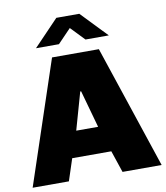

<svg xmlns="http://www.w3.org/2000/svg" viewBox="-101 -975 910 1054"><g transform="rotate(-10 354.5 -448.0)"><path d="M552 -751 413 -896H285L146 -751H274L348 -828L422 -751ZM714 0 485 -686H224L-5 0H197L237 -122H455L496 0ZM344 -475H349L407 -267H285Z"/></g></svg>

Font: Chivo Light
Style: Bold
Weight: 900
Designer: Hector Gatti
Foundry: Omnibus-Type
Version: Version 1.003;PS 001.003;hotconv 1.0.70;makeotf.lib2.5.58329